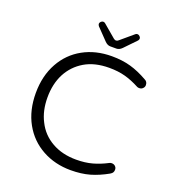

<svg xmlns="http://www.w3.org/2000/svg" viewBox="-150 -964 980 1081"><g transform="rotate(20 339.5 -423.5)"><path d="M613.3 -59.1Q630.4 -67.9 630.4 -86.9Q630.4 -93.8 628.4 -98.4Q626.5 -103 622.1 -107.4Q613.8 -115.7 600.6 -115.7Q592.8 -115.7 587.9 -112.8Q542 -88.9 500 -77.6Q457.5 -65.9 404.3 -65.9Q320.3 -65.9 258.8 -101.1Q196.3 -136.2 164.6 -200.2Q133.3 -260.3 133.3 -340.8Q133.3 -421.4 165 -482.9Q197.3 -544.4 257.3 -580.1Q317.4 -615.7 404.3 -615.7Q457.5 -615.7 499.8 -604.2Q542 -592.8 587.9 -568.4Q592.8 -565.9 600.6 -565.9Q613.8 -565.9 622.1 -574.7Q630.4 -583 630.4 -593.8Q630.4 -614.7 613.3 -622.6Q559.6 -653.3 509 -667.7Q458.5 -682.1 395.5 -682.1Q299.3 -682.1 224.1 -640.6Q148.9 -599.1 106.4 -522.5Q63 -444.3 63 -341.1Q63 -237.8 106 -160.2Q148.9 -83 225.6 -41Q301.3 0.5 395.5 0.5Q458.5 0.5 508.8 -13.7Q559.6 -28.3 613.3 -58.6ZM367.2 -731H404.3Q421.4 -731 437 -747.1L502.9 -815.4Q506.8 -820.3 507.6 -823.5Q508.3 -826.7 508.3 -829.6Q508.3 -835.4 502 -841.8Q495.6 -848.1 488.3 -848.1Q481.4 -848.1 476.6 -843.8L400.4 -779.3Q393.6 -772.9 385.7 -772.9Q382.3 -772.9 380.1 -773.9Q377.9 -774.9 377.2 -775.4Q376.5 -775.9 375.5 -776.4Q374 -777.3 371.6 -778.8L294.9 -843.8Q290 -848.1 283.2 -848.1Q275.9 -848.1 269.5 -841.8Q263.2 -835.4 263.2 -828.9Q263.2 -822.3 268.6 -815.4Q335.9 -746.1 335.9 -745.6Q351.1 -731 367.2 -731Z"/></g></svg>

Font: YuPearl-ExtraLight
Style: ExtraLight
Weight: 200
Designer: Max Yao
Foundry: Max-Everyday
Version: Version 1.011; ttfautohint (v1.8.3)